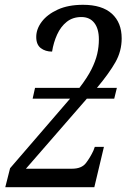

<svg xmlns="http://www.w3.org/2000/svg" viewBox="-20 -780 530 800"><path d="M2 0 22 -79 272 -369H116L126 -414H311Q344 -457 361 -491Q378 -525 385 -555Q392 -585 392 -616Q392 -660 373 -684.5Q354 -709 319 -709Q283 -709 258 -689Q233 -669 218 -636Q203 -603 197 -565Q169 -565 150 -579.5Q131 -594 131 -626Q131 -659 154 -689.5Q177 -720 220.5 -740Q264 -760 326 -760Q405 -760 446 -723Q487 -686 487 -620Q487 -567 461 -521Q435 -475 384 -414H467L456 -369H342L88 -77H280Q320 -77 338 -100.5Q356 -124 369 -152L375 -168H413L373 0Z"/></svg>

Font: Noto Serif Condensed
Style: Italic
Weight: 400
Width: 3
Italic angle: -12°
Designer: Monotype Design Team
Foundry: Monotype Imaging Inc.
Version: Version 2.014; ttfautohint (v1.8.4.7-5d5b)